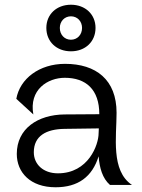

<svg xmlns="http://www.w3.org/2000/svg" viewBox="-20 -782 600 812"><path d="M254 -453C343 -453 400 -404 400 -299L253 -298C140 -297 51 -238 51 -131C51 -53 108 10 215 10C310 10 370 -34 397 -121C401 -72 413 -28 445 0H538C448 -60 473 -205 473 -305C473 -445 386 -512 255 -512C146 -512 64 -449 49 -364L121 -298C102 -403 182 -453 254 -453ZM280 -565C341 -565 384 -606 384 -664C384 -721 341 -762 280 -762C219 -762 176 -721 176 -664C176 -606 219 -565 280 -565ZM280 -614C253 -614 233 -635 233 -664C233 -692 253 -713 280 -713C307 -713 327 -692 327 -664C327 -635 307 -614 280 -614ZM123 -138C123 -207 175 -236 253 -237L398 -239L397 -218C397 -170 354 -49 225 -49C163 -49 123 -87 123 -138Z"/></svg>

Font: Absans
Style: Regular
Weight: 400
Designer: Valerio Monopoli
Version: Version 1.200;Glyphs 3.2 (3217)